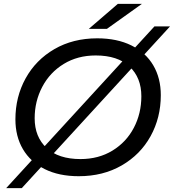

<svg xmlns="http://www.w3.org/2000/svg" viewBox="-20 -907 903 997"><path d="M60 -287Q60 -404 113 -500Q166 -596 262.5 -652Q359 -708 485 -708Q588 -708 662.5 -671Q737 -634 776 -567.5Q815 -501 815 -413Q815 -296 762 -200Q709 -104 612 -48Q515 8 389 8Q286 8 212 -29Q138 -66 99 -132.5Q60 -199 60 -287ZM714 -407Q714 -504 652.5 -561.5Q591 -619 477 -619Q383 -619 311 -575Q239 -531 199.5 -456Q160 -381 160 -293Q160 -196 222 -138.5Q284 -81 398 -81Q492 -81 564 -125Q636 -169 675 -243.5Q714 -318 714 -407ZM782 -770H863L93 70H12ZM592 -887H717L535 -757H441Z"/></svg>

Font: Idrija
Style: Italic
Weight: 500
Italic angle: -11.3°
Designer: Julieta Ulanovsky
Foundry: Julieta Ulanovsky
Version: Version 7.200